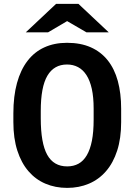

<svg xmlns="http://www.w3.org/2000/svg" viewBox="-20 -937 679 968"><path d="M590.8 -321.3Q590.8 -239.7 570.8 -177.7Q550.8 -115.7 514.6 -74Q478.5 -32.2 428.5 -11Q378.4 10.3 318.8 10.3Q258.8 10.3 209 -11Q159.2 -32.2 123.3 -74Q87.4 -115.7 67.4 -177.7Q47.4 -239.7 47.4 -321.3V-365.2Q47.4 -452.1 65.7 -518.6Q84 -585 118.7 -630.1Q153.3 -675.3 203.6 -698.2Q253.9 -721.2 317.9 -721.2Q386.7 -721.2 437.7 -698.5Q488.8 -675.8 522.9 -633.1Q557.1 -590.3 574 -528.6Q590.8 -466.8 590.8 -388.7ZM452.1 -389.6Q452.1 -446.8 442.9 -488.8Q433.6 -530.8 416 -558.1Q398.4 -585.4 373.5 -598.6Q348.6 -611.8 317.9 -611.8Q252.4 -611.8 219 -555.4Q185.5 -499 185.5 -377.4V-340.8Q185.5 -215.3 218 -156.7Q250.5 -98.1 318.8 -98.1Q351.1 -98.1 376 -111.8Q400.9 -125.5 417.7 -154.3Q434.6 -183.1 443.4 -227.5Q452.1 -272 452.1 -333.5ZM375.5 -917.5 528.3 -773.9H416L318.4 -830.6L222.2 -773.9H109.9L262.7 -917.5Z"/></svg>

Font: Ufes Sans
Style: Bold
Weight: 700
Designer: Ricardo Esteves & Filipe Motta
Foundry: ProDesignUfes - Ricardo Esteves, Filipe Motta (This is a derivative work, based on Roboto family, by Christian Robertson
Version: Version 2.0